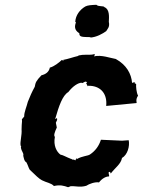

<svg xmlns="http://www.w3.org/2000/svg" viewBox="-20 -769 596 801"><path d="M213 -257 219 -270C215 -270 224 -282 210 -272C226 -328 241 -371 265 -385C285 -411 306 -423 320 -424C324 -419 330 -428 338 -429C333 -427 344 -428 337 -431C345 -422 345 -422 339 -423C342 -418 344 -412 346 -409C352 -415 351 -409 357 -411C403 -408 428 -375 423 -327L549 -339C553 -340 543 -351 556 -370C549 -382 547 -409 548 -418C544 -423 538 -419 545 -426C544 -423 539 -428 531 -423C528 -461 508 -498 463 -523C439 -527 404 -541 372 -534C373 -539 375 -532 375 -544C359 -538 347 -542 322 -540C317 -538 310 -540 304 -535C286 -531 265 -523 243 -519C245 -518 249 -512 238 -519C231 -512 206 -491 188 -487C184 -468 170 -459 153 -455C131 -432 128 -425 125 -407C113 -385 105 -367 96 -344C92 -326 80 -300 81 -283C71 -270 70 -273 72 -265C71 -253 70 -241 70 -229C72 -206 63 -177 66 -162C68 -157 70 -156 67 -156C69 -135 80 -133 77 -119C81 -104 81 -97 90 -92C98 -77 98 -71 104 -61C129 -37 143 -23 155 -17C174 -7 193 -6 205 7C231 1 247 6 264 12C266 12 274 8 274 8C292 6 314 14 340 6C352 -2 377 -11 393 -8C407 -26 423 -33 435 -33C436 -40 434 -37 433 -50C438 -53 439 -54 442 -45C462 -71 484 -84 489 -110C512 -123 522 -159 517 -184L489 -182L401 -186C393 -160 377 -139 356 -125C347 -118 324 -119 300 -105C300 -114 295 -105 298 -104C292 -103 296 -97 294 -100C285 -107 277 -100 282 -104C275 -106 276 -109 279 -105C255 -114 244 -122 232 -124C216 -136 202 -162 209 -198C203 -203 208 -218 217 -237C216 -243 214 -250 213 -257ZM359 -614 355 -612C384 -614 407 -628 423 -639C428 -648 439 -656 434 -678C435 -698 438 -730 416 -739C412 -746 391 -740 382 -749C358 -748 346 -747 336 -742C312 -728 296 -705 294 -679C294 -678 295 -676 297 -676C291 -660 289 -644 311 -630C310 -613 326 -615 359 -614Z"/></svg>

Font: Asimov Print
Style: DIt
Weight: 250
Width: 0
Designer: Google
Version: Version 2.000980: 2014